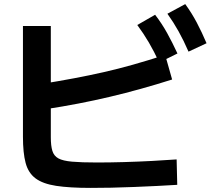

<svg xmlns="http://www.w3.org/2000/svg" viewBox="-20 -875 1040 937"><path d="M423 42Q319 42 254 32Q189 22 153.5 -4.5Q118 -31 105 -80Q92 -129 92 -208V-748H228V-205Q228 -164 235.5 -139Q243 -114 265 -102Q287 -90 332 -86Q377 -82 453 -82Q516 -82 585 -84Q654 -86 720.5 -89.5Q787 -93 842 -97L845 27Q801 30 746.5 32.5Q692 35 634.5 37.5Q577 40 522.5 41Q468 42 423 42ZM181 -465Q267 -479 341.5 -493Q416 -507 486.5 -523Q557 -539 629.5 -559.5Q702 -580 786 -607L820 -487Q666 -438 516 -402.5Q366 -367 202 -342ZM757 -570Q732 -624 706.5 -667.5Q681 -711 650 -753L737 -803Q770 -760 795.5 -714Q821 -668 846 -614ZM900 -623Q876 -678 851.5 -722Q827 -766 797 -808L884 -855Q916 -811 940.5 -764.5Q965 -718 988 -664Z"/></svg>

Font: M PLUS 1 Thin
Style: Bold
Weight: 700
Version: Version 1.001